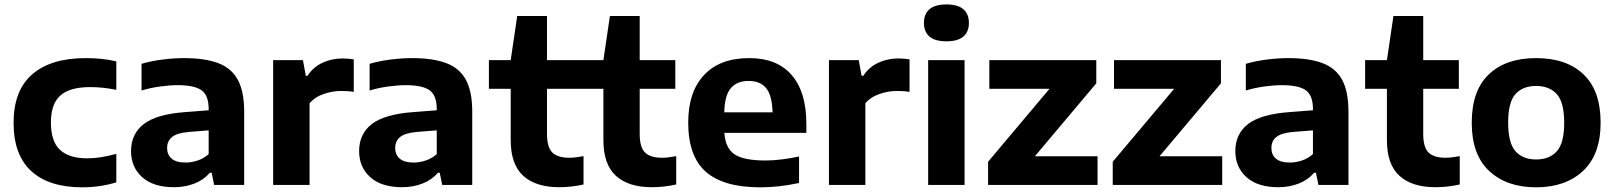

<svg xmlns="http://www.w3.org/2000/svg" viewBox="-20 -810 7070 841"><path d="M340.5 10.5Q194.5 10.5 117 -60.5Q39.5 -131.5 39.5 -272Q39.5 -413.5 121.2 -484.5Q203 -555.5 356 -555.5Q430 -555.5 489.5 -541V-416.5Q459.5 -422.5 431.8 -425.5Q404 -428.5 374.5 -428.5Q285.5 -428.5 244.2 -391.5Q203 -354.5 203 -273.5Q203 -190.5 243 -153.5Q283 -116.5 361 -116.5Q390.5 -116.5 420.2 -121Q450 -125.5 489.5 -136V-11.5Q458.5 -1.5 420.2 4.5Q382 10.5 340.5 10.5Z M742.5 10Q651.5 10 602.8 -34Q554 -78 554 -148Q554 -224 610.2 -267Q666.5 -310 791.5 -319L894 -327V-332.5Q894 -392 862.8 -414.5Q831.5 -437 758 -437Q724.5 -437 681.8 -431.2Q639 -425.5 600 -413.5V-530.5Q642.5 -543 692.5 -549.2Q742.5 -555.5 785.5 -555.5Q876.5 -555.5 935 -533.8Q993.5 -512 1021.5 -460.8Q1049.5 -409.5 1049.5 -321V0H918L907 -53.5H899.5Q872 -21.5 831 -5.8Q790 10 742.5 10ZM712 -162Q712 -132 732 -115Q752 -98 792.5 -98Q818.5 -98 845.2 -106.8Q872 -115.5 894 -135V-239L806.5 -232Q755.5 -227.5 733.8 -210Q712 -192.5 712 -162Z M1176.5 0V-546.5H1307L1319.5 -478H1327Q1352 -516.5 1392.8 -535.2Q1433.5 -554 1481.5 -554Q1494.5 -554 1506.8 -552.8Q1519 -551.5 1529.5 -550V-407.5Q1516 -410 1501 -410.8Q1486 -411.5 1472 -411.5Q1436 -411.5 1397.5 -398.2Q1359 -385 1336 -358V0Z M1741.5 10Q1650.5 10 1601.8 -34Q1553 -78 1553 -148Q1553 -224 1609.2 -267Q1665.5 -310 1790.5 -319L1893 -327V-332.5Q1893 -392 1861.8 -414.5Q1830.5 -437 1757 -437Q1723.5 -437 1680.8 -431.2Q1638 -425.5 1599 -413.5V-530.5Q1641.5 -543 1691.5 -549.2Q1741.5 -555.5 1784.5 -555.5Q1875.5 -555.5 1934 -533.8Q1992.5 -512 2020.5 -460.8Q2048.5 -409.5 2048.5 -321V0H1917L1906 -53.5H1898.5Q1871 -21.5 1830 -5.8Q1789 10 1741.5 10ZM1711 -162Q1711 -132 1731 -115Q1751 -98 1791.5 -98Q1817.5 -98 1844.2 -106.8Q1871 -115.5 1893 -135V-239L1805.5 -232Q1754.5 -227.5 1732.8 -210Q1711 -192.5 1711 -162Z M2430 10Q2326.5 10 2271.8 -40Q2217 -90 2217 -196V-421H2121.5V-546.5H2217L2245.5 -740H2376V-546.5H2532V-421H2376V-223.5Q2376 -164.5 2399.5 -141.8Q2423 -119 2474 -119Q2499 -119 2536 -126V-2Q2512.5 3.5 2484.5 6.8Q2456.5 10 2430 10Z M2836 10Q2732.5 10 2677.8 -40Q2623 -90 2623 -196V-421H2527.5V-546.5H2623L2651.5 -740H2782V-546.5H2938V-421H2782V-223.5Q2782 -164.5 2805.5 -141.8Q2829 -119 2880 -119Q2905 -119 2942 -126V-2Q2918.5 3.5 2890.5 6.8Q2862.5 10 2836 10Z M3310.5 10.5Q3149 10.5 3071.8 -57.5Q2994.5 -125.5 2994.5 -273Q2994.5 -407.5 3064 -481.5Q3133.5 -555.5 3261.5 -555.5Q3384 -555.5 3448 -481Q3512 -406.5 3512 -268V-228H3153Q3157 -162 3196.8 -134.5Q3236.5 -107 3333.5 -107Q3367 -107 3404.8 -111.8Q3442.5 -116.5 3480 -124.5V-8.5Q3433.5 1.5 3391.8 6Q3350 10.5 3310.5 10.5ZM3259 -455.5Q3208.5 -455.5 3181.2 -424Q3154 -392.5 3152.5 -318H3364Q3362 -392 3336 -423.8Q3310 -455.5 3259 -455.5Z M3611 0V-546.5H3741.5L3754 -478H3761.5Q3786.5 -516.5 3827.2 -535.2Q3868 -554 3916 -554Q3929 -554 3941.2 -552.8Q3953.5 -551.5 3964 -550V-407.5Q3950.5 -410 3935.5 -410.8Q3920.5 -411.5 3906.5 -411.5Q3870.5 -411.5 3832 -398.2Q3793.5 -385 3770.5 -358V0Z M4045.5 0V-546.5H4205V0ZM4125.5 -629Q4075.5 -629 4051.2 -650Q4027 -671 4027 -709.5Q4027 -748.5 4051.2 -769.5Q4075.5 -790.5 4125.5 -790.5Q4175.5 -790.5 4199.8 -769.5Q4224 -748.5 4224 -709.5Q4224 -671 4199.8 -650Q4175.5 -629 4125.5 -629Z M4308 0V-101.5L4577 -421H4313.5V-546.5H4782V-445L4513 -125.5H4787.5V0Z M4854 0V-101.5L5123 -421H4859.5V-546.5H5328V-445L5059 -125.5H5333.5V0Z M5579.5 10Q5488.5 10 5439.8 -34Q5391 -78 5391 -148Q5391 -224 5447.2 -267Q5503.5 -310 5628.5 -319L5731 -327V-332.5Q5731 -392 5699.8 -414.5Q5668.5 -437 5595 -437Q5561.5 -437 5518.8 -431.2Q5476 -425.5 5437 -413.5V-530.5Q5479.5 -543 5529.5 -549.2Q5579.5 -555.5 5622.5 -555.5Q5713.5 -555.5 5772 -533.8Q5830.5 -512 5858.5 -460.8Q5886.5 -409.5 5886.5 -321V0H5755L5744 -53.5H5736.5Q5709 -21.5 5668 -5.8Q5627 10 5579.5 10ZM5549 -162Q5549 -132 5569 -115Q5589 -98 5629.5 -98Q5655.5 -98 5682.2 -106.8Q5709 -115.5 5731 -135V-239L5643.5 -232Q5592.5 -227.5 5570.8 -210Q5549 -192.5 5549 -162Z M6268 10Q6164.5 10 6109.8 -40Q6055 -90 6055 -196V-421H5959.5V-546.5H6055L6083.5 -740H6214V-546.5H6370V-421H6214V-223.5Q6214 -164.5 6237.5 -141.8Q6261 -119 6312 -119Q6337 -119 6374 -126V-2Q6350.5 3.5 6322.5 6.8Q6294.5 10 6268 10Z M6708.5 10.5Q6580 10.5 6503.2 -60.8Q6426.5 -132 6426.5 -272.5Q6426.5 -413 6501.2 -484.2Q6576 -555.5 6708.5 -555.5Q6841.5 -555.5 6916.2 -484.2Q6991 -413 6991 -273Q6991 -133 6914 -61.2Q6837 10.5 6708.5 10.5ZM6708.5 -111.5Q6767 -111.5 6799.2 -147.5Q6831.5 -183.5 6831.5 -272Q6831.5 -362 6799 -397.8Q6766.5 -433.5 6708.5 -433.5Q6650.5 -433.5 6618.2 -398Q6586 -362.5 6586 -273.5Q6586 -183.5 6618.2 -147.5Q6650.5 -111.5 6708.5 -111.5Z"/></svg>

Font: Encode Sans Semi Expanded
Style: Bold
Weight: 700
Width: 6
Designer: Multiple Designers
Foundry: Impallari Type
Version: Version 3.000; ttfautohint (v1.8.3) -l 8 -r 50 -G 200 -x 14 